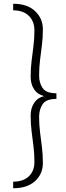

<svg xmlns="http://www.w3.org/2000/svg" viewBox="-20 -750 350 1021"><path d="M214 -239Q179 -248 161 -275.5Q143 -303 143 -342Q143 -387 148 -426.5Q153 -466 158 -505.5Q163 -545 163 -589Q163 -636 133.5 -665.5Q104 -695 50 -695V-730Q125 -730 166.5 -691Q208 -652 208 -594Q208 -550 203 -510.5Q198 -471 193 -431.5Q188 -392 188 -347Q188 -310 206.5 -282Q225 -254 280 -254V-239ZM50 251V216Q104 216 133.5 187.5Q163 159 163 112Q163 67 158 27.5Q153 -12 148 -51.5Q143 -91 143 -135Q143 -174 161 -202Q179 -230 214 -239H280V-224Q225 -224 206.5 -195.5Q188 -167 188 -130Q188 -86 193 -46.5Q198 -7 203 32.5Q208 72 208 117Q208 175 166.5 213Q125 251 50 251Z"/></svg>

Font: Brygada 1918
Style: Bold
Weight: 700
Designer: Mateusz Machalski | Borys Kosmynka | Przemek Hoffer
Foundry: NIEPODLEGLA 2018
Version: Version 3.006